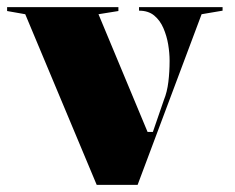

<svg xmlns="http://www.w3.org/2000/svg" viewBox="-31 -520 660 540"><path d="M241 0 40 -480 -11 -489V-500H302V-489L246 -480L384 -149H399L430 -239Q439 -261 442.5 -289.5Q446 -318 446 -349Q446 -371 442 -395Q438 -419 428.5 -441Q419 -463 402.5 -476.5Q386 -490 360 -490V-500H595V-490L536 -480L356 0Z"/></svg>

Font: Kalnia SemiBold
Style: Regular
Weight: 600
Designer: Frida Medrano
Foundry: Frida Medrano
Version: Version 1.105